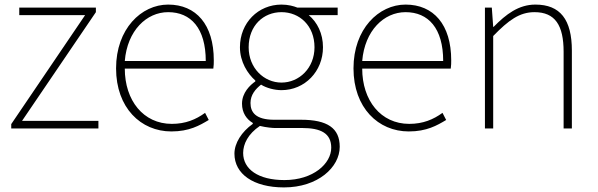

<svg xmlns="http://www.w3.org/2000/svg" viewBox="-20 -560 2609 837"><path d="M29 0H409V-33H76L398 -507V-527H64V-494H351L29 -19Z M727 13C805 13 850 -13 890 -37L874 -68C834 -39 789 -20 729 -20C605 -20 524 -122 524 -261H910C912 -275 912 -286 912 -297C912 -453 835 -540 713 -540C596 -540 486 -434 486 -262C486 -90 594 13 727 13ZM524 -294C535 -427 619 -507 713 -507C812 -507 877 -437 877 -294Z M1218 257C1366 257 1461 169 1461 80C1461 -1 1408 -38 1292 -38H1175C1094 -38 1072 -71 1072 -111C1072 -147 1094 -172 1118 -191C1142 -176 1177 -167 1207 -167C1309 -167 1388 -249 1388 -354C1388 -414 1363 -463 1326 -494H1452V-527H1276C1261 -533 1237 -540 1207 -540C1106 -540 1026 -461 1026 -354C1026 -290 1060 -238 1093 -209V-205C1070 -189 1035 -156 1035 -108C1035 -68 1055 -40 1082 -24V-20C1033 15 1002 64 1002 110C1002 198 1084 257 1218 257ZM1207 -200C1131 -200 1064 -263 1064 -354C1064 -449 1129 -507 1207 -507C1286 -507 1351 -448 1351 -354C1351 -263 1284 -200 1207 -200ZM1220 225C1105 225 1040 177 1040 107C1040 68 1061 24 1113 -11C1142 -4 1170 -2 1177 -2H1297C1380 -2 1424 22 1424 84C1424 153 1346 225 1220 225Z M1762 13C1840 13 1885 -13 1925 -37L1909 -68C1869 -39 1824 -20 1764 -20C1640 -20 1559 -122 1559 -261H1945C1947 -275 1947 -286 1947 -297C1947 -453 1870 -540 1748 -540C1631 -540 1521 -434 1521 -262C1521 -90 1629 13 1762 13ZM1559 -294C1570 -427 1654 -507 1748 -507C1847 -507 1912 -437 1912 -294Z M2094 0H2130V-403C2197 -472 2245 -507 2310 -507C2400 -507 2437 -450 2437 -334V0H2473V-339C2473 -475 2422 -540 2314 -540C2241 -540 2186 -498 2132 -443H2130L2124 -527H2094Z"/></svg>

Font: Harano Aji Gothic KR ExtraLight
Style: Regular
Weight: 250
Foundry: Masamichi Hosoda
Version: HaranoAjiGothicKR-ExtraLight version 20220220;ttx 4.29.1